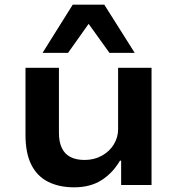

<svg xmlns="http://www.w3.org/2000/svg" viewBox="-20 -791 758 821"><path d="M297 10Q233 10 186 -13.5Q139 -37 114 -86.5Q89 -136 89 -214V-501H232V-223Q232 -185 244 -159Q256 -133 280.5 -120Q305 -107 342 -107Q383 -107 416 -125.5Q449 -144 467 -174Q485 -204 485 -238V-501H628V0H498V-104H493Q462 -51 414 -20.5Q366 10 297 10ZM162 -565 291 -771H426L556 -565H448L359 -689L271 -565Z"/></svg>

Font: Nunito Sans 7pt SemiExpanded
Style: Bold
Weight: 700
Width: 6
Designer: Vernon Adams
Foundry: Vernon Adams
Version: Version 3.101;gftools[0.9.27]